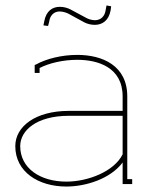

<svg xmlns="http://www.w3.org/2000/svg" viewBox="-20 -674 557 703"><path d="M293 -610 237 -640C227 -645 214 -649 199 -649C172 -649 149 -634 142 -596L139 -581L156 -579L160 -594C165 -629 189 -632 199 -632C212 -632 228 -626 234 -622L289 -592C299 -587 312 -583 327 -583C354 -583 378 -598 385 -636L387 -651L370 -654L367 -638C362 -603 337 -600 327 -600C314 -600 299 -606 293 -610ZM429 -109C398 -46 302 -9 223 -9C127 -9 54 -58 54 -139C54 -197 115 -250 232 -250H429ZM107 -430V-407H125V-425C160 -443 211 -455 263 -455C338 -455 429 -428 429 -321V-268H232C110 -268 36 -211 36 -139C36 -45 120 9 223 9C294 9 384 -19 429 -79V0H464V-18H446V-321C446 -434 355 -473 263 -473C206 -473 150 -459 112 -438L107 -436Z"/></svg>

Font: Rawengulk
Style: Light
Weight: 300
Version: Version 0.9